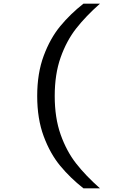

<svg xmlns="http://www.w3.org/2000/svg" viewBox="-20 -821 660 1041"><path d="M521.8 200H432.3Q361.2 144 306.8 78.4Q252.3 12.8 217 -81.9Q181.7 -176.7 181.7 -300.5Q181.7 -423.8 217 -518.6Q252.3 -613.3 306.8 -679.3Q361.3 -745.3 432.3 -801H521.8Q445 -733 392.8 -666.4Q340.7 -599.8 308.7 -509.4Q276.7 -419 276.7 -300.5Q276.7 -182 308.7 -91.6Q340.7 -1.2 392.8 65.4Q445 132 521.8 200Z"/></svg>

Font: Monaspace Neon Var
Style: Regular
Weight: 400
Designer: Riley Cran and the Lettermatic Team
Version: Version 1.000 (Monaspace Neon Var)